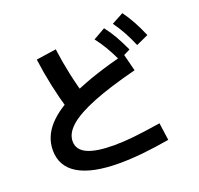

<svg xmlns="http://www.w3.org/2000/svg" viewBox="-145 -978 1229 1185"><g transform="rotate(-20 469.0 -385.5)"><path d="M83.7 -168.6Q83.7 -256.4 148.4 -328.1Q213.2 -399.7 348.1 -460.3Q483 -520.9 697.6 -575.5L726.8 -460.8Q551.4 -416 438.8 -371.3Q326.3 -326.6 271.8 -279.1Q217.4 -231.7 217.4 -178.9Q217.4 -122.7 275.7 -95.7Q334.1 -68.7 452.1 -68.7Q509.7 -68.7 578.5 -75.8Q647.4 -82.8 759.4 -100.6L775.2 13.9Q680.7 30.2 598.7 38.5Q516.8 46.9 444.4 46.9Q266.7 46.9 175.2 -7.4Q83.7 -61.7 83.7 -168.6ZM182.2 -728.9 313.9 -748.5Q325.1 -662.5 343.9 -575.5Q362.7 -488.6 389 -401.8L258.8 -370.5Q232 -460.8 213 -550.3Q193.9 -639.7 182.2 -728.9ZM559.8 -724 638.3 -768.8Q668.2 -730.6 691.6 -689.8Q715 -648.9 741.2 -592L661.8 -552.5Q637.3 -604.1 613.6 -644.7Q589.8 -685.3 559.8 -724ZM699 -776.1 776.4 -817.8Q805.7 -777.3 828.9 -734.9Q852.1 -692.4 875.2 -637.9L795.3 -601.4Q773 -653.9 750.3 -695Q727.5 -736.1 699 -776.1Z"/></g></svg>

Font: WEMIX Pretendard Variable
Style: Regular
Weight: 400
Designer: Base glyphs from Inter by Rasmus Andersson; Hangeul glyphs from Noto Sans CJK(Source Han Sans) by Jang Soo-young and Kan
Foundry: Kil Hyung-jin
Version: Version 1.000;Glyphs 3.2 (3208)